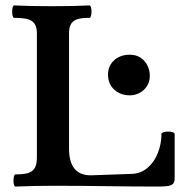

<svg xmlns="http://www.w3.org/2000/svg" viewBox="-20 -686 703 709"><path d="M378.9 -410.6Q378.9 -442.4 401.1 -463.1Q423.3 -483.9 460 -483.9Q483.4 -483.9 500 -472.4Q516.6 -460.9 524.9 -443.1Q533.2 -425.3 533.2 -405.8Q533.2 -384.3 522.7 -367.9Q512.2 -351.6 495.1 -342.8Q478 -334 460 -334Q424.8 -334 401.9 -355Q378.9 -376 378.9 -410.6ZM29.8 -19Q29.8 -28.3 31.7 -35.2Q33.7 -42 37.1 -42Q65.9 -42 82.5 -46.6Q99.1 -51.3 107.7 -64.7Q116.2 -78.1 116.2 -104V-563Q116.2 -586.4 107.2 -598.9Q98.1 -611.3 80.3 -615.7Q62.5 -620.1 32.2 -620.1Q28.8 -620.1 26.9 -626.7Q24.9 -633.3 24.9 -642.6Q24.9 -652.3 26.9 -659.2Q28.8 -666 32.2 -666Q87.9 -663.1 171.9 -663.1Q255.4 -663.1 311 -666Q314 -666 315.9 -659.2Q317.9 -652.3 317.9 -643.6Q317.9 -634.3 315.9 -627.2Q314 -620.1 311 -620.1Q283.7 -620.1 267.6 -615.7Q251.5 -611.3 243.2 -598.9Q234.9 -586.4 234.9 -563V-137.2Q234.9 -38.6 315.4 -38.6L465.8 -43.9Q500.5 -44.9 525.4 -66.7Q550.3 -88.4 563.2 -121.8Q576.2 -155.3 576.2 -190.9Q576.2 -195.3 583.5 -197.8Q590.8 -200.2 600.6 -200.2Q610.4 -200.2 617.7 -197.8Q625 -195.3 625 -190.9V-27.8Q625 -15.1 620.1 -8.8Q615.2 -2.4 603.3 0.2Q591.3 2.9 567.9 2.9Q471.7 2.9 375 1.5Q342.8 1 294.7 0.5Q246.6 0 182.1 0Q109.9 0 37.1 2.9Q33.7 2.9 31.7 -3.4Q29.8 -9.8 29.8 -19Z"/></svg>

Font: JuniusX
Style: Bold
Weight: 700
Designer: Peter S. Baker
Foundry: Briery Creek Software
Version: Version 1.004